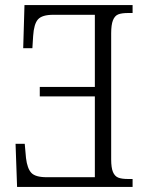

<svg xmlns="http://www.w3.org/2000/svg" viewBox="-20 -733 577 753"><path d="M47 0 41 -169H77L82 -113Q87 -72 103 -55Q119 -38 163 -38H352V-355H136V-392H352V-675H189Q145 -675 129 -657Q113 -639 110 -592L107 -544H71L76 -713H500V-682H483Q457 -682 443.5 -676.5Q430 -671 423 -653.5Q416 -636 416 -602V-108Q416 -75 423 -58.5Q430 -42 443.5 -36.5Q457 -31 483 -31H500V0Z"/></svg>

Font: Noto Serif NarrowLight
Style: Regular
Weight: 300
Width: 4
Designer: Monotype Design Team
Foundry: Monotype Imaging Inc.
Version: Version 1.001